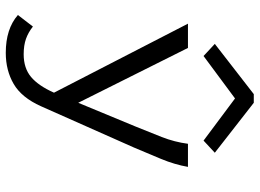

<svg xmlns="http://www.w3.org/2000/svg" viewBox="-137 -588 899 665"><g transform="rotate(90 312.5 -255.5)"><path d="M163 174Q80 174 32 132L72 80Q92 96 114.5 104Q137 112 168 112Q216 112 246.5 86.5Q277 61 301 7L62 -457H146L336 -77L418 -275Q437 -321 454.5 -366Q472 -411 478 -457H558Q550 -411 530.5 -364Q511 -317 491 -270L348 52Q318 119 271 146.5Q224 174 163 174ZM174 -511 132 -550 306 -685H336L509 -550L467 -511L321 -620Z"/></g></svg>

Font: Inconsolata Expanded Thin
Style: Regular
Weight: 100
Width: 7
Monospace: yes
Designer: Raph Levien, Cyreal, Brenton Simpson
Foundry: Raph Levien, Cyreal, Google
Version: Version 3.100; ttfautohint (v1.8.4.7-5d5b)